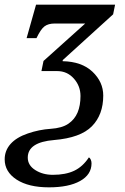

<svg xmlns="http://www.w3.org/2000/svg" viewBox="-56 -556 533 816"><path d="M187 -253.9H120.1L128.9 -296.9L306.2 -456.1H176.8Q149.4 -456.1 133.3 -444.1Q117.2 -432.1 99.1 -394H57.1L97.2 -536.1H433.1L424.8 -495.1L210.9 -300.8L210 -295.9Q291.5 -294.4 337.2 -251Q382.8 -207.5 382.8 -149.9Q382.8 -68.4 334.5 -19.3Q286.1 29.8 174.1 39.1Q62 48.3 62 113.8Q62 146.5 93.8 166.7Q125.5 187 168.9 187Q222.7 187 259.3 169.7Q295.9 152.3 321.8 112.8Q326.7 115.2 329.8 122.6Q333 129.9 333 138.2Q333 186 284.7 213.1Q236.3 240.2 151.9 240.2Q65.4 240.2 14.6 207.3Q-36.1 174.3 -36.1 121.1Q-36.1 84 -11.2 55.9Q13.7 27.8 62.3 11.2Q110.8 -5.4 159.2 -8.5Q207.5 -11.7 234.4 -30Q261.2 -48.3 273.7 -77.9Q286.1 -107.4 286.1 -147.9Q286.1 -190.4 257.8 -222.2Q229.5 -253.9 187 -253.9Z"/></svg>

Font: Droid Serif
Style: Italic
Weight: 400
Italic angle: -12°
Designer: Monotype Design team
Foundry: Monotype Imaging Inc.
Version: Version 1.03